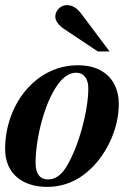

<svg xmlns="http://www.w3.org/2000/svg" viewBox="-23 -717 543 750"><path d="M280 -462C212 -462 148 -435 97 -385C37 -326 -3 -235 -3 -135C-3 -37 67 13 161 13C228 13 287 -13 336 -62C397 -123 441 -217 441 -311C441 -403 381 -462 284 -462ZM322 -372C322 -285 285 -145 236 -65C215 -31 191 -16 165 -16C135 -16 116 -36 116 -80C116 -182 155 -335 215 -402C234 -423 254 -433 275 -433C304 -433 322 -410 322 -372ZM405 -516 294 -664C276 -688 257 -697 238 -697C214 -697 193 -676 193 -652C193 -636 205 -619 227 -604L359 -516Z"/></svg>

Font: STIXGeneral
Style: Bold Italic
Weight: 700
Italic angle: -16.33°
Designer: MicroPress Inc., with final additions and corrections provided by Coen Hoffman, Elsevier (retired)
Version: Version 1.1.0